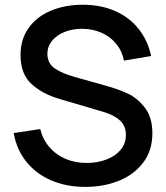

<svg xmlns="http://www.w3.org/2000/svg" viewBox="-20 -754 684 790"><path d="M36.5 -206.5 145.5 -223Q156.5 -179.5 183.8 -148Q211 -116.5 250.5 -100Q290 -83.5 337 -83.5Q380.5 -83.5 417.5 -97.5Q454.5 -111.5 476.2 -137.5Q498 -163.5 498 -198.5Q498 -235.5 474.2 -257.8Q450.5 -280 407.5 -293L223 -347.5Q154.5 -367.5 109.5 -408.5Q64.5 -449.5 64.5 -528Q64.5 -592.5 98 -639.2Q131.5 -686 189.8 -710.2Q248 -734.5 321 -734.5Q393.5 -734.5 451.8 -709.5Q510 -684.5 548.8 -637Q587.5 -589.5 602 -523.5L490 -504.5Q482 -545 457.2 -574.8Q432.5 -604.5 396 -620Q359.5 -635.5 317 -635.5Q278 -635.5 245.5 -622.5Q213 -609.5 194 -586Q175 -562.5 175 -533Q175 -493 205.8 -472.2Q236.5 -451.5 287 -437.5L420 -400Q469 -386.5 507.8 -368Q546.5 -349.5 576.8 -309.8Q607 -270 607 -205.5Q607 -135.5 569.8 -85.8Q532.5 -36 469.8 -10.5Q407 15 331 15Q253.5 15 191 -11.8Q128.5 -38.5 88.2 -88.8Q48 -139 36.5 -206.5Z"/></svg>

Font: Manrope KiralyPet SmBd KiralyPet
Style: Regular
Weight: 600
Designer: Mikhail Sharanda
Foundry: Mikhail Sharanda
Version: Version 4.502